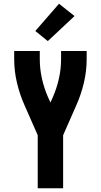

<svg xmlns="http://www.w3.org/2000/svg" viewBox="-20 -1008 540 1028"><path d="M182 0V-284L112 -443Q86 -501 71 -564Q56 -627 56 -691V-735H193V-691Q193 -639 204.5 -587.5Q216 -536 237 -488L250 -459L263 -488Q284 -536 295.5 -587.5Q307 -639 307 -691V-735H444V-691Q444 -627 429 -564Q414 -501 388 -443L318 -284V0ZM236 -788 169 -842 296 -988 379 -922Z"/></svg>

Font: Iosevka Term Curly Heavy
Style: Regular
Weight: 900
Designer: Belleve Invis
Foundry: Belleve Invis
Version: Version 32.3.0